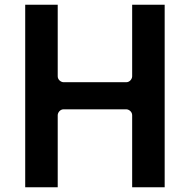

<svg xmlns="http://www.w3.org/2000/svg" viewBox="-20 -820 808 815"><path d="M225 -331C225 -341.7 234.9 -356 250 -356H516C526.7 -356 541 -346.1 541 -331V-25H679V-800H541V-496C541 -485.3 531.1 -471 516 -471H250C239.3 -471 225 -480.9 225 -496V-800H87V-25H225Z"/></svg>

Font: Hussar Ekologiczny
Style: Regular
Weight: 400
Foundry: Cannot Into Space Fonts
Version: Version 0.97